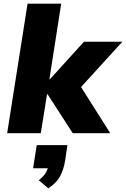

<svg xmlns="http://www.w3.org/2000/svg" viewBox="-20 -725 686 1045"><path d="M19 0 130 -705H313L249 -294H252L437 -498H646L400 -228L398 -288L580 0H376L239 -212H236L202 0ZM243 300 191 256Q217 236 229.5 214.5Q242 193 245 171L277 191H160L180 65H347L334 152Q326 199 307 234.5Q288 270 243 300Z"/></svg>

Font: Nunito Sans 10pt Black
Style: Italic
Weight: 900
Italic angle: -9°
Designer: Vernon Adams
Foundry: Vernon Adams
Version: Version 3.101;gftools[0.9.27]